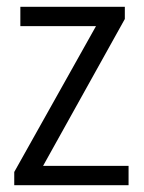

<svg xmlns="http://www.w3.org/2000/svg" viewBox="-20 -546 424 566"><path d="M22 0V-39L263 -469H40V-526H348V-490L107 -57H359V0Z"/></svg>

Font: Archivo Condensed Light
Style: Regular
Weight: 300
Width: 3
Designer: Hector Gatti
Foundry: Omnibus-Type
Version: Version 2.001